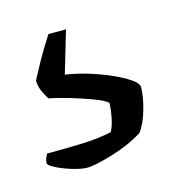

<svg xmlns="http://www.w3.org/2000/svg" viewBox="-52 -82 293 327"><g transform="rotate(-15 94.5 81.5)"><path d="M65 200Q56 200 42 196Q28 192 16 186.5Q4 181 0 176Q0 170 2 165.5Q4 161 5 159Q41 159 68 158Q95 157 119 152Q124 144 127 128.5Q130 113 130 103Q123 97 105.5 90.5Q88 84 68 78Q48 72 32 69Q28 64 23.5 54Q19 44 19 34Q28 17 36 2.5Q44 -12 60 -37H91L69 37Q96 41 124 51Q152 61 170.5 72Q189 83 189 91Q189 107 182.5 130Q176 153 166 166Q142 181 110.5 190.5Q79 200 65 200Z"/></g></svg>

Font: Texturina Light
Style: Regular
Weight: 300
Designer: Guillermo Torres Carreño
Foundry: Omnibus-Type
Version: Version 1.002; ttfautohint (v1.8.3)